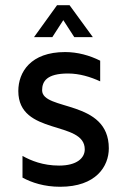

<svg xmlns="http://www.w3.org/2000/svg" viewBox="-20 -706 476 734"><path d="M222 -629 264 -564H335L246 -686H198L110 -564H180L222 -629ZM229 -507C97 -507 50 -430 50 -358C50 -186 304 -247 304 -135C304 -102 274 -73 206 -73C144 -73 98 -92 66 -110V-27C101 -8 149 8 210 8C347 8 396 -70 396 -139C396 -327 141 -281 141 -361C141 -395 159 -425 240 -425C284 -425 326 -412 363 -395V-474C323 -494 277 -507 229 -507Z"/></svg>

Font: Maven Pro
Style: Medium
Weight: 500
Designer: Joe Prince
Foundry: Joe Prince
Version: Version 1.003